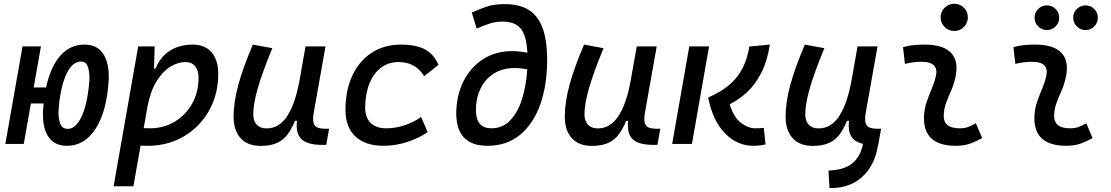

<svg xmlns="http://www.w3.org/2000/svg" viewBox="-20 -764 5899 1019"><path d="M335.9 9.8Q272.5 9.8 240.2 -33.4Q208 -76.7 208 -154.8Q208 -160.2 208 -166Q208 -171.9 208.5 -177.7Q209.5 -196.8 211.4 -214.8H144L106 0H8.3L99.6 -517.6H197.3L158.7 -299.8H224.6Q248 -408.7 299.8 -468Q351.6 -527.3 428.7 -527.3Q492.2 -527.3 524.7 -482.7Q557.1 -438 557.1 -357.4Q557.1 -352.1 557.1 -346.4Q557.1 -340.8 556.6 -335Q546.4 -172.4 487.8 -81.3Q429.2 9.8 335.9 9.8ZM340.8 -80.1Q380.9 -80.1 411.1 -141.6Q441.4 -203.1 452.6 -314.5Q453.6 -324.2 454.1 -333.7Q454.6 -343.3 454.6 -352.5Q454.6 -387.7 445.1 -412.6Q435.5 -437.5 409.7 -437.5Q365.2 -437.5 334.5 -375.2Q303.7 -313 292.5 -202.1Q292 -192.9 291.3 -183.6Q290.5 -174.3 290.5 -165.5Q290.5 -129.9 300.8 -105Q311 -80.1 340.8 -80.1Z M688 224.6H583L713.4 -517.6H800.8L797.4 -399.9H805.7Q829.6 -460.9 880.6 -494.1Q931.6 -527.3 1003.4 -527.3Q1067.4 -527.3 1102.8 -486.6Q1138.2 -445.8 1138.2 -371.1Q1138.2 -289.6 1110.1 -220.2Q1082 -150.9 1031.2 -99.1Q980.5 -47.4 912.4 -18.8Q844.2 9.8 764.2 9.8Q745.6 9.8 726.1 8.8ZM742.7 -84Q758.3 -83 774.9 -83Q848.6 -83 907.2 -118.2Q965.8 -153.3 999.8 -214.1Q1033.7 -274.9 1033.7 -351.6Q1033.7 -391.1 1015.6 -412.8Q997.6 -434.6 964.4 -434.6Q925.3 -434.6 885.5 -410.9Q845.7 -387.2 813.2 -336.7Q780.8 -286.1 764.2 -206.1Z M1363.3 10.3Q1294.9 10.3 1257.3 -30.5Q1219.7 -71.3 1219.7 -145Q1219.7 -219.7 1243.9 -310.3Q1268.1 -400.9 1321.8 -527.3L1425.3 -508.3Q1372.1 -378.9 1348.1 -295.7Q1324.2 -212.4 1324.2 -157.2Q1324.2 -121.6 1342.8 -102.1Q1361.3 -82.5 1395 -82.5Q1460 -82.5 1502.4 -145.3Q1544.9 -208 1567.4 -325.7V-325.2L1601.6 -517.6H1707.5L1645 -165.5Q1636.7 -118.7 1649.7 -99.6Q1662.6 -80.6 1705.6 -80.6H1726.6L1711.4 4.9H1688.5Q1611.3 4.9 1579.8 -25.4Q1548.3 -55.7 1556.2 -122.6H1545.4Q1528.8 -81.5 1507.1 -51.8Q1485.4 -22 1451.2 -5.9Q1417 10.3 1363.3 10.3Z M2029.3 -83Q2080.1 -83 2128.7 -99.6Q2177.2 -116.2 2214.8 -143.1L2250 -63Q2202.1 -30.3 2140.6 -10.3Q2079.1 9.8 2015.1 9.8Q1918.9 9.8 1866.2 -40Q1813.5 -89.8 1813.5 -180.2Q1813.5 -285.2 1850.1 -363Q1886.7 -440.9 1952.9 -484.1Q2019 -527.3 2107.9 -527.3Q2188 -527.3 2235.4 -502Q2282.7 -476.6 2307.1 -419.9L2231.4 -359.9Q2206.1 -398.9 2173.3 -416.7Q2140.6 -434.6 2094.2 -434.6Q2041.5 -434.6 2001.7 -404.3Q1961.9 -374 1940.2 -319.3Q1918.5 -264.6 1918 -190.9Q1918.5 -139.6 1947.5 -111.3Q1976.6 -83 2029.3 -83Z M2567.9 9.8Q2514.6 9.8 2481.4 -6.3Q2448.2 -22.5 2430.7 -48.6Q2413.1 -74.7 2407 -106Q2400.9 -137.2 2401.4 -167.5Q2403.3 -259.8 2440.2 -333.3Q2477.1 -406.7 2543.5 -449.7Q2609.9 -492.7 2699.7 -492.7Q2738.3 -492.7 2778.8 -483.9Q2774.9 -571.8 2744.9 -610.6Q2714.8 -649.4 2647.9 -649.4Q2612.3 -649.4 2581.1 -639.6Q2549.8 -629.9 2509.8 -612.3L2483.9 -697.3Q2522.5 -714.8 2562 -728.5Q2601.6 -742.2 2659.2 -742.2Q2733.4 -742.2 2783.2 -713.1Q2833 -684.1 2858.4 -618.7Q2883.8 -553.2 2883.8 -444.8Q2883.8 -311 2846.9 -208.5Q2810.1 -106 2739.7 -48.1Q2669.4 9.8 2567.9 9.8ZM2778.3 -395.5Q2744.6 -402.8 2712.4 -402.8Q2646 -402.8 2600.1 -373Q2554.2 -343.3 2530.3 -293.9Q2506.3 -244.6 2505.9 -185.5Q2505.4 -130.9 2526.6 -106.9Q2547.9 -83 2587.9 -83Q2647.5 -83 2688 -125.5Q2728.5 -168 2750.7 -239Q2772.9 -310.1 2778.3 -395.5Z M3121.1 10.3Q3052.7 10.3 3015.1 -30.5Q2977.5 -71.3 2977.5 -145Q2977.5 -219.7 3001.7 -310.3Q3025.9 -400.9 3079.6 -527.3L3183.1 -508.3Q3129.9 -378.9 3106 -295.7Q3082 -212.4 3082 -157.2Q3082 -121.6 3100.6 -102.1Q3119.1 -82.5 3152.8 -82.5Q3217.8 -82.5 3260.3 -145.3Q3302.7 -208 3325.2 -325.7V-325.2L3359.4 -517.6H3465.3L3402.8 -165.5Q3394.5 -118.7 3407.5 -99.6Q3420.4 -80.6 3463.4 -80.6H3484.4L3469.2 4.9H3446.3Q3369.1 4.9 3337.6 -25.4Q3306.2 -55.7 3314 -122.6H3303.2Q3286.6 -81.5 3264.9 -51.8Q3243.2 -22 3209 -5.9Q3174.8 10.3 3121.1 10.3Z M3977.1 9.8Q3894 9.8 3829.1 -54.9Q3764.2 -119.6 3738.3 -246.1Q3809.1 -277.3 3853.3 -315.9Q3897.5 -354.5 3921.9 -403.8Q3946.3 -453.1 3957 -517.1L4065.9 -527.3Q4051.8 -438 4019.8 -376.2Q3987.8 -314.5 3944.3 -274.4Q3900.9 -234.4 3852.5 -210.4Q3874.5 -140.6 3913.1 -111.8Q3951.7 -83 3988.8 -83Q4004.9 -83 4013.9 -83.7Q4022.9 -84.5 4033.7 -85.4L4043 2.9Q4027.8 5.9 4012.5 7.8Q3997.1 9.8 3977.1 9.8ZM3547.4 0 3638.2 -517.6H3743.2L3652.3 0Z M4382.3 234.4 4377 141.6Q4445.3 138.7 4485.4 115.2Q4525.4 91.8 4545.4 47.4Q4554.7 26.9 4560.5 -0.5Q4515.6 -10.3 4497.8 -40Q4480 -69.8 4485.8 -122.6H4475.1Q4458.5 -81.5 4436.8 -51.8Q4415 -22 4380.9 -5.9Q4346.7 10.3 4293 10.3Q4224.6 10.3 4187 -30.5Q4149.4 -71.3 4149.4 -145Q4149.4 -219.7 4173.6 -310.3Q4197.8 -400.9 4251.5 -527.3L4355 -508.3Q4301.8 -378.9 4277.8 -295.7Q4253.9 -212.4 4253.9 -157.2Q4253.9 -121.6 4272.5 -102.1Q4291 -82.5 4324.7 -82.5Q4389.6 -82.5 4432.1 -145.3Q4474.6 -208 4497.1 -325.7V-325.2L4531.2 -517.6H4637.2L4574.7 -165.5Q4566.4 -118.7 4579.3 -99.6Q4592.3 -80.6 4635.3 -80.6H4656.2L4641.1 4.9H4640.6Q4636.7 25.4 4632.1 43.7Q4627.4 62 4621.1 78.1Q4592.8 150.4 4533.4 192.6Q4474.1 234.9 4382.3 234.4Z M5159.2 -109.9 5192.9 -31.2Q5163.1 -14.2 5129.9 -2.2Q5096.7 9.8 5053.7 9.8Q4874 9.8 4884.3 -153.3Q4886.7 -189.9 4898.7 -224.6Q4910.6 -259.3 4924.6 -292Q4938.5 -324.7 4945.8 -355Q4966.8 -436 4872.1 -436Q4825.7 -436 4782.7 -424.8L4772.5 -513.7Q4801.3 -522 4830.1 -524.7Q4858.9 -527.3 4887.7 -527.3Q4988.8 -527.3 5029.8 -481.2Q5070.8 -435.1 5048.8 -345.2Q5040.5 -310.5 5027.1 -280.5Q5013.7 -250.5 5002.4 -221.2Q4991.2 -191.9 4988.8 -157.7Q4983.4 -83 5072.8 -83Q5097.2 -83 5115.5 -89.1Q5133.8 -95.2 5159.2 -109.9ZM5044.4 -599.6Q5014.6 -599.6 4993.4 -620.8Q4972.2 -642.1 4972.2 -671.9Q4972.2 -702.1 4993.4 -723.1Q5014.6 -744.1 5044.4 -744.1Q5074.7 -744.1 5095.7 -723.1Q5116.7 -702.1 5116.7 -671.9Q5116.7 -642.1 5095.7 -620.8Q5074.7 -599.6 5044.4 -599.6Z M5745.1 -109.9 5778.8 -31.2Q5749 -14.2 5715.8 -2.2Q5682.6 9.8 5639.6 9.8Q5460 9.8 5470.2 -153.3Q5472.7 -189.9 5484.6 -224.6Q5496.6 -259.3 5510.5 -292Q5524.4 -324.7 5531.7 -355Q5552.7 -436 5458 -436Q5411.6 -436 5368.7 -424.8L5358.4 -513.7Q5387.2 -522 5416 -524.7Q5444.8 -527.3 5473.6 -527.3Q5574.7 -527.3 5615.7 -481.2Q5656.7 -435.1 5634.8 -345.2Q5626.5 -310.5 5613 -280.5Q5599.6 -250.5 5588.4 -221.2Q5577.1 -191.9 5574.7 -157.7Q5569.3 -83 5658.7 -83Q5683.1 -83 5701.4 -89.1Q5719.7 -95.2 5745.1 -109.9ZM5536.1 -604.5Q5509.3 -604.5 5490 -623.8Q5470.7 -643.1 5470.7 -669.9Q5470.7 -697.3 5490 -716.3Q5509.3 -735.4 5536.1 -735.4Q5563.5 -735.4 5582.5 -716.3Q5601.6 -697.3 5601.6 -669.9Q5601.6 -643.1 5582.5 -623.8Q5563.5 -604.5 5536.1 -604.5ZM5741.2 -604.5Q5714.4 -604.5 5695.1 -623.8Q5675.8 -643.1 5675.8 -669.9Q5675.8 -697.3 5695.1 -716.3Q5714.4 -735.4 5741.2 -735.4Q5768.6 -735.4 5787.6 -716.3Q5806.6 -697.3 5806.6 -669.9Q5806.6 -643.1 5787.6 -623.8Q5768.6 -604.5 5741.2 -604.5Z"/></svg>

Font: Cascadia Mono
Style: Italic
Weight: 400
Italic angle: -10°
Monospace: yes
Designer: Aaron Bell
Foundry: Saja Typeworks
Version: Version 2404.023; ttfautohint (v1.8.4)